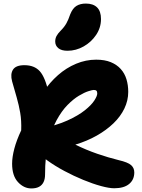

<svg xmlns="http://www.w3.org/2000/svg" viewBox="-20 -1045 796 1078"><path d="M156 13Q114 13 81 -22.5Q48 -58 48 -126Q48 -163 60.5 -210.5Q73 -258 99 -313Q101 -368 93.5 -411.5Q86 -455 74 -497Q62 -539 48 -588Q37 -629 53 -654Q69 -679 117 -679Q173 -679 203.5 -645Q234 -611 253 -524L223 -528Q259 -582 305.5 -623Q352 -664 407 -687Q462 -710 520 -710Q568 -710 602 -696Q636 -682 658 -657.5Q680 -633 690 -600Q700 -567 700 -529Q700 -481 678.5 -436Q657 -391 617 -352.5Q577 -314 523 -283.5Q469 -253 403 -233Q464 -203 526.5 -181.5Q589 -160 646 -146Q698 -134 716 -118Q734 -102 734 -77Q734 -36 705 -12Q676 12 621 12Q593 12 547 -0.5Q501 -13 447.5 -35Q394 -57 341.5 -85Q289 -113 246 -144Q203 -175 179 -206Q168 -222 168.5 -248Q169 -274 180 -296.5Q191 -319 210 -323Q298 -341 358.5 -368.5Q419 -396 456 -425.5Q493 -455 509.5 -480.5Q526 -506 526 -520Q526 -531 521.5 -535.5Q517 -540 506 -540Q499 -540 476.5 -533Q454 -526 423 -507.5Q392 -489 359 -455.5Q326 -422 297.5 -369.5Q269 -317 251 -242Q233 -167 233 -65Q233 -40 224.5 -22.5Q216 -5 199 4Q182 13 156 13ZM359 -760Q325 -760 307.5 -774.5Q290 -789 290 -812Q290 -829 297.5 -843Q305 -857 320 -872Q341 -893 352.5 -913.5Q364 -934 374 -964Q388 -999 409.5 -1012Q431 -1025 462 -1025Q503 -1025 525 -1003.5Q547 -982 547 -938Q547 -890 520 -849.5Q493 -809 450 -784.5Q407 -760 359 -760Z"/></svg>

Font: Shantell Sans ExtraBold
Style: Regular
Weight: 800
Designer: Stephen Nixon, Anya Danilova, Shantell Martin
Foundry: Arrow Type
Version: Version 1.011;[c5ecc13dd]